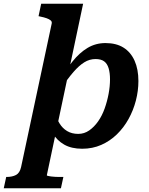

<svg xmlns="http://www.w3.org/2000/svg" viewBox="-98 -778 794 1021"><path d="M318 -66Q350 -66 376.5 -84.5Q403 -103 424 -133Q445 -163 458.5 -201Q472 -239 479.5 -279Q487 -319 487 -356Q487 -391 479.5 -415.5Q472 -440 455.5 -452Q439 -464 410 -464Q378 -464 350 -446.5Q322 -429 292.5 -395Q263 -361 228 -309L213 -339Q250 -404 287.5 -451Q325 -498 368 -523.5Q411 -549 463 -549Q520 -549 558.5 -525Q597 -501 617.5 -455.5Q638 -410 638 -347Q638 -295 624.5 -243Q611 -191 585.5 -145Q560 -99 523.5 -63.5Q487 -28 440.5 -7.5Q394 13 339 13Q282 13 243.5 -9Q205 -31 182 -69.5Q159 -108 149 -156L193 -184Q202 -149 218 -122.5Q234 -96 259 -81Q284 -66 318 -66ZM226 223H-78L-65 163H-63Q-33 163 -13 152.5Q7 142 14 111L177 -653Q179 -663 171.5 -669.5Q164 -676 150 -681Q136 -686 116 -690L107 -692L121 -758H344L151 154Q151 156 157 157.5Q163 159 174 160.5Q185 162 197.5 162.5Q210 163 221 163H239Z"/></svg>

Font: Roboto Serif SemiBold
Style: Italic
Weight: 600
Italic angle: -10°
Version: Version 1.007